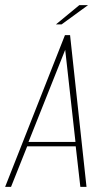

<svg xmlns="http://www.w3.org/2000/svg" viewBox="-38 -728 410 748"><path d="M-18 0 215 -591H235L299 0H275L257 -158H68L5 0ZM73 -175H256L216 -534ZM180 -633 271 -708H305L202 -633Z"/></svg>

Font: Alumni Sans Thin Thin
Style: Italic
Weight: 250
Italic angle: -8°
Version: Version 1.016